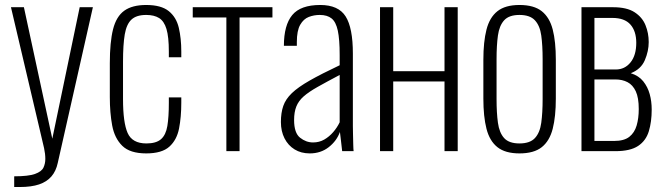

<svg xmlns="http://www.w3.org/2000/svg" viewBox="-20 -607 2673 771"><path d="M37 144V101Q94 101 120.5 91.5Q147 82 154.5 66Q162 50 162 31Q162 11 157 -12Q152 -35 146 -59L24 -578H76L190 -50L300 -578H353L212 47Q205 80 186.5 101.5Q168 123 137 133.5Q106 144 59 144Z M567 9Q502 9 471 -21.5Q440 -52 430.5 -103Q421 -154 421 -217V-353Q421 -438 434 -489.5Q447 -541 479 -564Q511 -587 567 -587Q627 -587 657.5 -562.5Q688 -538 698 -495.5Q708 -453 708 -400V-377H658V-400Q658 -459 648.5 -490.5Q639 -522 619 -534.5Q599 -547 567 -547Q528 -547 508 -528.5Q488 -510 481 -469Q474 -428 474 -359V-209Q474 -115 492.5 -73Q511 -31 568 -31Q607 -31 626.5 -48Q646 -65 652 -101Q658 -137 658 -194V-216H708V-195Q708 -137 699 -91Q690 -45 660 -18Q630 9 567 9Z M889 0V-537H754V-578H1074V-537H942V0Z M1224 9Q1189 9 1163 -7Q1137 -23 1122.5 -51.5Q1108 -80 1108 -117Q1108 -154 1117.5 -181.5Q1127 -209 1152 -233Q1177 -257 1223.5 -283.5Q1270 -310 1344 -345V-386Q1344 -449 1336.5 -484Q1329 -519 1311.5 -533Q1294 -547 1264 -547Q1241 -547 1220 -539Q1199 -531 1185.5 -507.5Q1172 -484 1172 -438V-423H1120Q1120 -506 1153.5 -546.5Q1187 -587 1266 -587Q1339 -587 1368 -541Q1397 -495 1397 -392V-101Q1397 -93 1397.5 -70.5Q1398 -48 1398.5 -27Q1399 -6 1400 0H1354Q1352 -21 1349 -44Q1346 -67 1345 -77Q1332 -41 1300 -16Q1268 9 1224 9ZM1237 -35Q1262 -35 1282 -46.5Q1302 -58 1318 -76.5Q1334 -95 1344 -116V-306Q1291 -278 1255.5 -258Q1220 -238 1199.5 -220Q1179 -202 1170 -179.5Q1161 -157 1161 -125Q1161 -73 1185 -54Q1209 -35 1237 -35Z M1506 0V-578H1559V-321H1765V-578H1818V0H1765V-280H1559V0Z M2066 9Q2009 9 1977.5 -16Q1946 -41 1933.5 -90Q1921 -139 1921 -211V-367Q1921 -439 1933.5 -488Q1946 -537 1977.5 -562Q2009 -587 2066 -587Q2124 -587 2155.5 -562Q2187 -537 2199.5 -488.5Q2212 -440 2212 -367V-211Q2212 -139 2199.5 -90Q2187 -41 2155.5 -16Q2124 9 2066 9ZM2066 -31Q2108 -31 2128 -52.5Q2148 -74 2153.5 -114Q2159 -154 2159 -209V-369Q2159 -425 2153.5 -464.5Q2148 -504 2128 -525.5Q2108 -547 2066 -547Q2024 -547 2004.5 -525.5Q1985 -504 1979.5 -464.5Q1974 -425 1974 -369V-209Q1974 -154 1979.5 -114Q1985 -74 2004.5 -52.5Q2024 -31 2066 -31Z M2315 0V-578H2442Q2497 -578 2528 -558Q2559 -538 2572 -506Q2585 -474 2585 -438Q2585 -402 2569.5 -365.5Q2554 -329 2513 -313Q2545 -303 2563 -280.5Q2581 -258 2589 -229Q2597 -200 2597 -167Q2597 -118 2585.5 -80Q2574 -42 2542.5 -21Q2511 0 2451 0ZM2367 -41H2446Q2486 -41 2507 -57.5Q2528 -74 2536.5 -103Q2545 -132 2545 -169Q2545 -215 2533 -240.5Q2521 -266 2500 -277Q2479 -288 2451 -288H2367ZM2367 -328H2453Q2489 -328 2512 -356.5Q2535 -385 2535 -435Q2535 -482 2511.5 -508.5Q2488 -535 2439 -535H2367Z"/></svg>

Font: Oswald ExtraLight
Style: Regular
Weight: 250
Designer: Vernon Adams
Foundry: Vernon Adams
Version: Version 4.103;gftools[0.9.33.dev8+g029e19f]